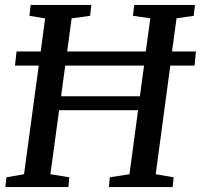

<svg xmlns="http://www.w3.org/2000/svg" viewBox="-20 -763 819 783"><path d="M2 0 6 -40 78 -52.5 138 -495.5H41L47.5 -553H146L164 -688L100 -698.5L105 -743H352.5L347.5 -698.5L272 -688L254 -553H574.5L593 -688.5L522 -698.5L527.5 -743H775L770 -698.5L700 -688.5L681.5 -553H779L773.5 -495.5H674.5L615 -52.5L688 -40L684 0H424L428 -40L508 -52.5L543 -313.5H221L185.5 -52.5L262.5 -40L259 0ZM229 -370.5H550.5L567.5 -495.5H246Z"/></svg>

Font: Merriweather
Style: Italic
Weight: 400
Italic angle: -7.8°
Designer: Eben Sorkin
Foundry: Eben Sorkin
Version: Version 2.100